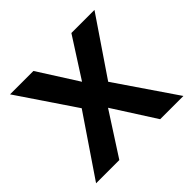

<svg xmlns="http://www.w3.org/2000/svg" viewBox="-137 -691 841 841"><g transform="rotate(-45 283.5 -271.0)"><path d="M201 -277 13 0H157L284 -197L410 0H554L365 -277L545 -542H402L284 -358L167 -542H22Z"/></g></svg>

Font: Noto Sans Lao SemiBold
Style: Regular
Weight: 600
Designer: Monotype Design Team
Foundry: Monotype Imaging Inc.
Version: Version 2.003